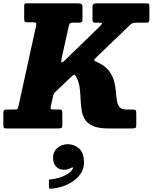

<svg xmlns="http://www.w3.org/2000/svg" viewBox="-62 -770 916 1151"><path d="M-42 -22.5V-90Q-42 -106.5 -37.2 -110Q-32.5 -113.5 -16.5 -113.5H21.5Q39 -113.5 42.5 -117Q46 -120.5 49 -134.5L153.5 -611.5Q157.5 -628.5 153.5 -632.5Q149.5 -636.5 129.5 -636.5H105.5Q92.5 -636.5 87.8 -639.5Q83 -642.5 83 -656.5V-733.5Q83 -744 86 -747Q89 -750 99 -750H404.5Q419.5 -750 426 -746Q432.5 -742 432.5 -726V-657Q432.5 -641.5 427.8 -637.8Q423 -634 408.5 -634H377.5Q359.5 -634 355.8 -627.8Q352 -621.5 349 -608L306.5 -415.5Q299.5 -382 327 -408.5L535.5 -611Q545.5 -621.5 549 -627.8Q552.5 -634 532 -634H511.5Q499.5 -634 496 -638Q492.5 -642 492.5 -653.5V-727Q492.5 -743.5 500 -746.8Q507.5 -750 522.5 -750H812.5Q828.5 -750 831 -746.8Q833.5 -743.5 833.5 -728V-657Q833.5 -643 830.2 -638.5Q827 -634 813 -634H761.5Q742 -634 733.8 -631.2Q725.5 -628.5 716.5 -619.5L516 -427Q497.5 -409.5 503.8 -406.2Q510 -403 531.5 -392Q572.5 -371.5 593 -343.2Q613.5 -315 621.8 -283.8Q630 -252.5 632.5 -222.2Q635 -192 638.8 -167.5Q642.5 -143 654.8 -128.2Q667 -113.5 695.5 -113.5H731.5Q746.5 -113.5 750.8 -109.5Q755 -105.5 755 -90V-24Q755 -7 749.8 -3.5Q744.5 0 728 0H587Q529.5 0 496.5 -14.2Q463.5 -28.5 448 -53Q432.5 -77.5 427.5 -109Q422.5 -140.5 421.2 -174.8Q420 -209 415.8 -242.8Q411.5 -276.5 397 -305.5Q389 -324 382 -321.8Q375 -319.5 362.5 -307L278.5 -227Q271 -219.5 265.2 -214Q259.5 -208.5 256.5 -195.5L243 -135.5Q240 -121 242.2 -117.2Q244.5 -113.5 263 -113.5H293Q304 -113.5 307.8 -110.2Q311.5 -107 311.5 -96V-21Q311.5 -5 305.8 -2.5Q300 0 285 0H-24Q-37 0 -39.5 -4.5Q-42 -9 -42 -22.5ZM256 175.5Q256 138.5 282.5 116.5Q309 94.5 345 94.5Q381.5 94.5 411.5 119.8Q441.5 145 441.5 205Q441.5 240.5 423.2 268.5Q405 296.5 375.8 316.5Q346.5 336.5 312.2 347.8Q278 359 245 361Q236 361.5 233.8 359.8Q231.5 358 231.5 349V313.5Q231.5 306.5 234.2 306.2Q237 306 243 305.5Q264.5 303.5 291.2 295.8Q318 288 340.5 275Q363 262 372.5 244.5Q379 235 374.5 233.8Q370 232.5 362.5 237Q355 241.5 344.8 244.5Q334.5 247.5 321.5 247.5Q291 247.5 273.5 228Q256 208.5 256 175.5Z"/></svg>

Font: Besley* Narrow Heavy
Style: Italic
Weight: 800
Width: 4
Italic angle: -13°
Designer: Owen Earl
Foundry: indestructible type*
Version: Version 3.000; ttfautohint (v1.8.3)